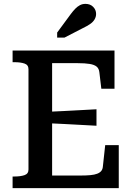

<svg xmlns="http://www.w3.org/2000/svg" viewBox="-20 -971 688 991"><path d="M593 -222V0H45V-60H55Q86 -60 106.5 -67Q127 -74 127 -96V-614Q127 -636 106.5 -643Q86 -650 55 -650H45V-710H571V-513H503L493 -597Q491 -617 479 -627Q467 -637 443 -641Q419 -645 381 -645H249V-65H396Q425 -65 446.5 -67Q468 -69 482 -74.5Q496 -80 503 -89Q510 -98 511 -112L523 -222ZM227 -394Q269 -396 311 -398Q353 -400 395 -402.5Q437 -405 478 -407V-322Q437 -324 395 -326.5Q353 -329 311.5 -331Q270 -333 227 -335ZM345 -898 275 -803V-777H313L408 -826Q429 -836 444.5 -846.5Q460 -857 468 -870.5Q476 -884 476 -899Q476 -920 461 -935.5Q446 -951 421 -951Q405 -951 392 -944Q379 -937 368 -925.5Q357 -914 345 -898Z"/></svg>

Font: Roboto Serif SemiCondensed Medium
Style: Regular
Weight: 500
Width: 4
Designer: Greg Gazdowicz
Foundry: Commercial Type
Version: Version 1.007